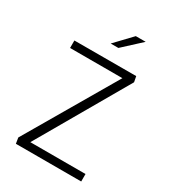

<svg xmlns="http://www.w3.org/2000/svg" viewBox="-221 -1061 1063 1180"><g transform="rotate(30 310.0 -471.0)"><path d="M514 -730 521.5 -690.5 141 -31.5 127.5 -53H545V0H81.5L75 -41L453 -687L461 -676.5H75.5V-729.5ZM332.5 -825 459 -941.5H389L278 -825Z"/></g></svg>

Font: Monaspace Neon Var
Style: Regular
Weight: 400
Designer: Riley Cran and the Lettermatic Team
Version: Version 1.000 (Monaspace Neon Var)